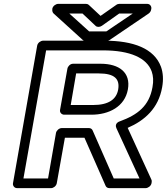

<svg xmlns="http://www.w3.org/2000/svg" viewBox="-20 -946 861 991"><path d="M767 -496C750 -399 690 -353 599 -320C592 -318 570 -308 581 -284L700 -25H567L458 -273C455 -280 448 -285 439 -285H299C284 -285 271 -271 269 -260L228 -25H101L218 -686H511C652 -686 738 -647 763 -577C771 -554 773 -528 767 -496ZM817 -496C824 -535 822 -570 811 -601C776 -696 668 -736 520 -736H202C191 -736 175 -726 172 -711L47 0C45 11 53 25 68 25H244C255 25 270 15 273 0L315 -235H416L525 13C528 20 535 25 544 25H732C743 25 759 15 762 0L763 -7C764 -11 763 -16 761 -20L639 -286C727 -324 798 -387 817 -496ZM640 -484C656 -572 595 -617 499 -617H357C342 -617 330 -603 328 -592L290 -379C287 -364 300 -354 311 -354H452C543 -354 624 -396 640 -484ZM590 -484C581 -433 540 -404 461 -404H345L373 -567H490C572 -567 599 -538 590 -484ZM506 -813 595 -876H665L529 -784H440L338 -876H406L474 -812C482 -805 496 -806 506 -813ZM499 -864 438 -921C435 -924 430 -926 424 -926H280C269 -926 253 -916 250 -901V-897C249 -891 251 -882 256 -877L408 -739C411 -736 416 -734 422 -734H529C534 -734 540 -736 545 -739L747 -876C753 -880 759 -888 760 -896L761 -901C763 -912 755 -926 740 -926H595C590 -926 584 -924 579 -920Z"/></svg>

Font: Asimov
Style: XWidOuIt
Weight: 500
Designer: Google
Version: Version 2.000980; 2014